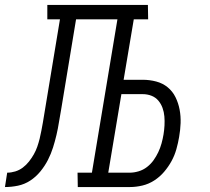

<svg xmlns="http://www.w3.org/2000/svg" viewBox="-76 -755 846 775"><path d="M-56 0 -47 -58Q-31 -58 -14.5 -63Q2 -68 16 -78.5Q30 -89 41 -103Q52 -117 60.5 -132Q69 -147 74.5 -163Q80 -179 84 -195Q88 -211 91 -227.5Q94 -244 97 -260L166 -677H115V-735H521L522 -677H464L423 -433H500Q528 -433 554.5 -426Q581 -419 601 -402.5Q621 -386 632.5 -362.5Q644 -339 649 -312.5Q654 -286 653 -258Q652 -230 647 -202Q643 -178 636 -153Q629 -128 616.5 -105Q604 -82 586.5 -61.5Q569 -41 546.5 -26.5Q524 -12 498.5 -6Q473 0 448 0H238L237 -58H295L398 -677H231L171 -314Q166 -288 162 -262Q158 -236 152 -210.5Q146 -185 138 -159.5Q130 -134 117.5 -109.5Q105 -85 87 -63Q69 -41 46 -26Q23 -11 -3.5 -5.5Q-30 0 -56 0ZM361 -58H448Q465 -58 483.5 -63.5Q502 -69 517.5 -81Q533 -93 544 -108.5Q555 -124 563 -141Q571 -158 576 -176Q581 -194 584 -212Q587 -230 588 -248.5Q589 -267 587.5 -285Q586 -303 580 -319.5Q574 -336 563 -349Q552 -362 535.5 -368.5Q519 -375 500 -375H414Z"/></svg>

Font: Iosevka Etoile Light
Style: Italic
Weight: 300
Italic angle: -9°
Designer: Belleve Invis
Foundry: Belleve Invis
Version: Version 22.1.2; ttfautohint (v1.8.4)